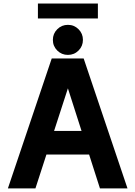

<svg xmlns="http://www.w3.org/2000/svg" viewBox="-20 -1048 753 1068"><path d="M152 -319.5V-188.3H548.9V-319.5ZM357.7 -556.6 536 0H689.2L445.4 -722.7H267.7L23.9 0H177.1ZM274.1 -826.2Q274.1 -791.3 298.5 -766.9Q322.9 -742.6 357.7 -742.6Q392.6 -742.6 416.9 -766.9Q441.3 -791.3 441.3 -826.2Q441.3 -861 416.9 -885.4Q392.6 -909.8 357.7 -909.8Q322.9 -909.8 298.5 -885.4Q274.1 -861 274.1 -826.2ZM190.9 -945.3H524.5V-1028.3H190.9Z"/></svg>

Font: Giphurs SC
Style: Regular
Weight: 400
Version: Version 0.920